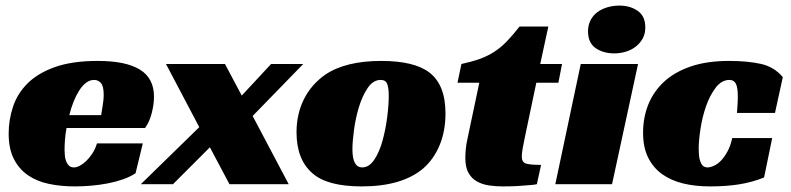

<svg xmlns="http://www.w3.org/2000/svg" viewBox="-20 -659 2831 687"><path d="M218 -201Q214 -179 212.5 -159Q211 -139 211 -123Q211 -114 212 -103Q213 -92 216.5 -82.5Q220 -73 226.5 -66.5Q233 -60 245 -60Q254 -60 265.5 -66Q277 -72 288.5 -83Q300 -94 310.5 -110Q321 -126 327 -146H491L465 -39Q445 -26 419 -17Q393 -8 364 -2.5Q335 3 305 5.5Q275 8 248 8Q198 8 155 -1Q112 -10 80 -32Q48 -54 29.5 -90.5Q11 -127 11 -181Q11 -230 26.5 -277Q42 -324 78.5 -360.5Q115 -397 176.5 -419Q238 -441 330 -441Q430 -441 480.5 -410Q531 -379 531 -313Q531 -286 523 -254.5Q515 -223 499 -201ZM351 -320Q351 -351 341 -362Q331 -373 317 -373Q301 -373 287.5 -362.5Q274 -352 263 -334.5Q252 -317 243 -294.5Q234 -272 228 -247H342Q344 -259 346 -272Q348 -283 349.5 -296Q351 -309 351 -320Z M845 -317 950 -430H1065L884 -244L1013 0H801L731 -132L599 0H484L693 -204L574 -430H785Z M1344 -441Q1463 -441 1517 -399Q1574 -355 1574 -253Q1574 -190 1553 -139.5Q1532 -89 1494 -56Q1418 8 1274 8Q1151 8 1098 -39Q1041 -88 1041 -186Q1041 -251 1067.5 -304Q1094 -357 1144 -392Q1217 -441 1344 -441ZM1276 -60Q1301 -60 1319.5 -88Q1338 -116 1349 -156.5Q1360 -197 1365.5 -240.5Q1371 -284 1371 -316Q1371 -344 1365.5 -358.5Q1360 -373 1342 -373Q1315 -373 1295.5 -344Q1276 -315 1264 -275Q1252 -235 1246.5 -193Q1241 -151 1241 -125Q1241 -60 1276 -60Z M1631 -430Q1668 -438 1696 -448Q1724 -458 1747.5 -473Q1771 -488 1792.5 -510Q1814 -532 1839 -564H1942L1913 -430H1991L1978 -363H1899L1858 -168Q1853 -145 1850 -127Q1847 -109 1847 -99Q1847 -79 1861.5 -74Q1876 -69 1916 -69L1901 0Q1894 2 1879.5 3Q1865 4 1847.5 5.5Q1830 7 1811.5 7.5Q1793 8 1779 8Q1754 8 1730 4.5Q1706 1 1687 -9.5Q1668 -20 1656.5 -40Q1645 -60 1645 -94Q1645 -106 1646.5 -124Q1648 -142 1653 -164L1695 -363H1617Z M2170 0H1967L2058 -430H2263ZM2289 -561Q2289 -538 2279.5 -521Q2270 -504 2254.5 -492Q2239 -480 2219 -474Q2199 -468 2178 -468Q2138 -468 2111 -487Q2084 -506 2084 -547Q2084 -569 2093 -586.5Q2102 -604 2117.5 -615.5Q2133 -627 2153.5 -633Q2174 -639 2196 -639Q2235 -639 2262 -620Q2289 -601 2289 -561Z M2714 -24Q2672 -7 2625.5 0.5Q2579 8 2520 8Q2468 8 2424.5 -2.5Q2381 -13 2349 -36Q2317 -59 2299 -95.5Q2281 -132 2281 -184Q2281 -238 2299.5 -284.5Q2318 -331 2355.5 -366Q2393 -401 2451 -421Q2509 -441 2589 -441Q2654 -441 2702 -430.5Q2750 -420 2781 -383L2753 -255H2617Q2618 -272 2619 -285Q2620 -298 2620 -314Q2620 -346 2613 -359.5Q2606 -373 2590 -373Q2562 -373 2541 -345.5Q2520 -318 2506.5 -279.5Q2493 -241 2486.5 -198.5Q2480 -156 2480 -126Q2480 -115 2481 -103.5Q2482 -92 2485.5 -82Q2489 -72 2495 -66Q2501 -60 2512 -60Q2522 -60 2535 -66Q2548 -72 2560 -84.5Q2572 -97 2583 -117Q2594 -137 2600 -165H2743Z"/></svg>

Font: Racing Sans One
Style: Regular
Weight: 400
Designer: Pablo Impallari, Rodrigo Fuenzalida
Foundry: Pablo Impallari, Rodrigo Fuenzalida
Version: Version 1.001; ttfautohint (v0.8) -G 200 -r 50